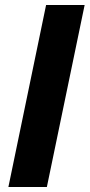

<svg xmlns="http://www.w3.org/2000/svg" viewBox="-20 -749 359 769"><path d="M13.6 0 164.6 -729H319L167.7 0Z"/></svg>

Font: Mona Sans
Style: Italic
Weight: 200
Italic angle: -11.6951°
Designer: Deni Anggara
Foundry: GitHub
Version: Version 2.000